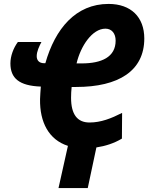

<svg xmlns="http://www.w3.org/2000/svg" viewBox="-20 -745 755 978"><path d="M370 -422C391 -511 450 -599 517 -599C549 -599 569 -575 569 -538C569 -454 497 -422 396 -422ZM427 213 471 6C517 -1 561 -15 601 -39L602 -170C547 -142 494 -121 436 -121C374 -121 342 -162 342 -247C342 -266 343 -283 345 -302H368C584 -302 715 -384 715 -549C715 -658 647 -725 533 -725C366 -725 261 -599 211 -423H205C179 -423 167 -438 167 -459C167 -483 180 -510 191 -531H71C48 -500 33 -459 33 -422C33 -347 77 -308 188 -304C186 -282 185 -261 184 -240C182 -122 229 -33 326 -2L278 213Z"/></svg>

Font: Noto Sans Display SemiCondensed Extra
Style: Italic
Weight: 800
Width: 4
Italic angle: -12°
Designer: Monotype Design Team
Foundry: Monotype Imaging Inc.
Version: Version 1.900